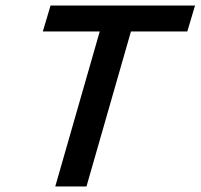

<svg xmlns="http://www.w3.org/2000/svg" viewBox="-20 -675 726 695"><path d="M341 -561H135L163 -655H686L658 -561H454L293 0H180Z"/></svg>

Font: Intel One Mono Medium
Style: Italic
Weight: 500
Italic angle: -16°
Monospace: yes
Designer: Fred Shallcrass
Foundry: Frere-Jones Type LLC
Version: Version 1.400;hotconv 1.1.0;makeotfexe 2.6.0;FJTRelease1.4